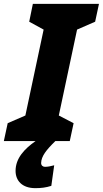

<svg xmlns="http://www.w3.org/2000/svg" viewBox="-57 -734 535 999"><path d="M-37 0H128C71 40 24 89 24 155C24 206 58 245 127 245C157 245 182 242 210 233L225 126C207 131 191 134 177 134C166 134 157 127 157 114C158 79 183 47 231 0H306L326 -93L249 -133L344 -580L438 -621L458 -714H114L95 -621L170 -580L75 -133L-17 -93Z"/></svg>

Font: Noto Sans Condensed Black
Style: Italic
Weight: 900
Width: 3
Italic angle: -12°
Designer: Monotype Design Team
Foundry: Monotype Imaging Inc.
Version: Version 2.013